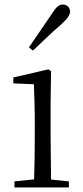

<svg xmlns="http://www.w3.org/2000/svg" viewBox="-20 -830 368 850"><path d="M108 -620 126 -606C169 -647 210 -687 251 -722C279 -748 290 -763 290 -779C290 -799 274 -810 259 -810C241 -810 228 -799 209 -768C176 -719 142 -670 108 -620ZM130 0H285V-27L206 -35L204 -227V-378L206 -515L194 -523L39 -487V-461L130 -457C132 -407 134 -352 134 -285V-227C134 -173 133 -91 131 -36L44 -27V0Z"/></svg>

Font: Noto Serif CJK HK Light
Style: Regular
Weight: 300
Designer: Ryoko NISHIZUKA 西塚涼子 (kana & ideographs); Frank Grießhammer (Latin, Greek & Cyrillic); Wenlong ZHANG 张文龙 (bopomofo); San
Foundry: Adobe
Version: Version 2.001;hotconv 1.1.0;makeotfexe 2.6.0